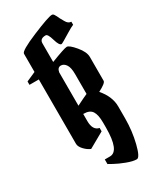

<svg xmlns="http://www.w3.org/2000/svg" viewBox="-247 -838 894 1087"><g transform="rotate(-30 199.5 -294.5)"><path d="M50 -657Q50 -676 161.5 -722.5Q273 -769 296 -769Q304 -769 309 -761.5Q314 -754 317 -748L326 -729Q333 -716 340 -704Q353 -680 373 -680V-660Q356 -653 330 -637Q267 -598 262 -598Q247 -598 234.5 -642Q222 -686 208 -686Q170 -686 170 -656V-534Q263 -570 279 -570Q295 -570 329.5 -529Q364 -488 364 -455V-299Q364 -284 311 -257Q363 -197 363 -132V-56Q363 28 344 104Q325 180 305 180Q280 180 240.5 165Q201 150 174 135L147 120V90H181Q243 90 243 -63V-95Q243 -147 227.5 -170.5Q212 -194 173 -194H170V-148Q170 -87 211 -79V-57L110 0Q88 -9 69 -29.5Q50 -50 50 -68V-489H-11V-511L50 -538ZM197 -495Q175 -495 170 -466V-248Q220 -273 243 -283V-413Q243 -456 229.5 -475.5Q216 -495 197 -495Z"/></g></svg>

Font: Pirata One
Style: Regular
Weight: 400
Designer: Rodrigo Fuenzalida, Nicolas Massi
Foundry: Rodrigo Fuenzalida, Nicolas Massi
Version: Version 1.001